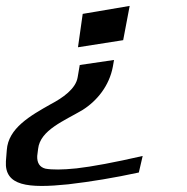

<svg xmlns="http://www.w3.org/2000/svg" viewBox="-81 -483 634 650"><path d="M150 141C227 132 306 119 389 101L402 45C306 67 231 81 178 87C130 92 95 92 73 88C53 83 44 68 45 45L48 21C55 -43 137 -74 199 -111C248 -142 289 -193 301 -257L305 -280L189 -263L182 -222C176 -182 130 -151 92 -131C21 -91 -53 -49 -58 25L-61 63C-66 147 14 155 150 141ZM199 -436 183 -323 336 -347 358 -463Z"/></svg>

Font: Gamestation Warped
Style: Italic
Weight: 400
Designer: Jonas Hecksher
Foundry: Jonas Hecksher, Playtypeª, e-types AS
Version: Version 1.003